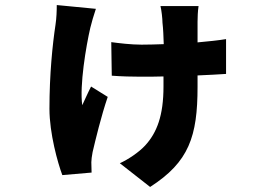

<svg xmlns="http://www.w3.org/2000/svg" viewBox="-20 -641 1040 761"><path d="M205 -621C205 -598 204 -569 200 -543C188 -464 176 -345 176 -210C176 -112 209 5 227 53L343 43C343 30 342 11 342 2C342 -5 344 -24 347 -38C358 -85 381 -181 407 -257L341 -298C329 -275 315 -243 306 -224C295 -302 321 -458 338 -531C342 -548 352 -583 360 -606ZM876 -486C846 -481 807 -477 763 -473V-555C763 -572 764 -597 767 -617H616C620 -602 624 -567 624 -551C627 -526 628 -496 629 -466C599 -465 569 -464 541 -464C499 -464 450 -470 421 -474L423 -341C461 -338 505 -337 537 -337C568 -337 598 -337 628 -338V-298C628 -183 602 -115 555 -64C530 -37 488 -9 455 6L575 100C729 1 763 -100 763 -297V-342C808 -344 848 -346 876 -348Z"/></svg>

Font: Noto Sans CJK KR Black
Style: Regular
Weight: 900
Designer: Ryoko NISHIZUKA (kana & ideographs); Paul D. Hunt (Latin, Greek & Cyrillic); Wenlong ZHANG (bopomofo); Sandoll Communica
Foundry: Adobe Systems Incorporated
Version: Version 1.004;PS 1.004;hotconv 1.0.82;makeotf.lib2.5.63406